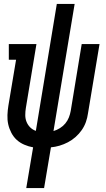

<svg xmlns="http://www.w3.org/2000/svg" viewBox="-20 -755 540 980"><path d="M114 205 149 -3Q126 -7 104 -16.5Q82 -26 65.5 -41Q49 -56 38 -77Q27 -98 22 -120.5Q17 -143 18 -168Q19 -193 23 -217L62 -450H25V-530H166L112 -204Q109 -186 109 -167.5Q109 -149 115.5 -133Q122 -117 134 -105Q146 -93 163 -87L270 -735H361L253 -86Q270 -91 286 -101Q302 -111 313.5 -125Q325 -139 331.5 -155.5Q338 -172 341 -189L397 -530H488L429 -176Q426 -154 418.5 -132.5Q411 -111 397.5 -91.5Q384 -72 366 -56Q348 -40 327 -29Q306 -18 284 -11.5Q262 -5 240 -3L205 205Z"/></svg>

Font: Iosevka Curly Slab MdObl
Style: Regular
Weight: 500
Italic angle: -9°
Monospace: yes
Designer: Belleve Invis
Foundry: Belleve Invis
Version: Version 11.0.0; ttfautohint (v1.8.3)